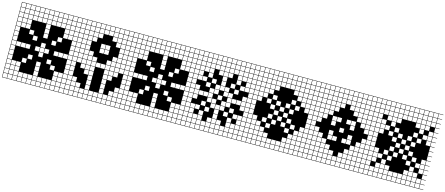

<svg xmlns="http://www.w3.org/2000/svg" viewBox="-59 -1615 5742 2476"><g transform="rotate(15 2812.5 -377.5)"><path d="M0 125V-879.8H812.5V-875H754.8V-817.3H812.5V-812.5H754.8V-754.8H812.5V-750H754.8V-692.3H812.5V-687.5H754.8V-629.8H812.5V-625H754.8V-567.3H812.5V-562.5H754.8V-504.8H812.5V-500H754.8V-442.3H812.5V-437.5H754.8V-379.8H812.5V-375H754.8V-317.3H812.5V-312.5H754.8V-254.8H812.5V-250H754.8V-192.3H812.5V-187.5H754.8V-129.8H812.5V-125H754.8V-67.3H812.5V-62.5H754.8V-4.8H812.5V0H754.8V57.7H812.5V62.5H754.8V120.2H812.5V125ZM692.3 -817.3H750V-875H692.3ZM629.8 -817.3H687.5V-875H629.8ZM567.3 -817.3H625V-875H567.3ZM504.8 -817.3H562.5V-875H504.8ZM442.3 -817.3H500V-875H442.3ZM379.8 -817.3H437.5V-875H379.8ZM317.3 -817.3H375V-875H317.3ZM254.8 -817.3H312.5V-875H254.8ZM192.3 -817.3H250V-875H192.3ZM129.8 -817.3H187.5V-875H129.8ZM67.3 -817.3H125V-875H67.3ZM4.8 -817.3H62.5V-875H4.8ZM317.3 -754.8H375V-812.5H317.3ZM129.8 -754.8H187.5V-812.5H129.8ZM4.8 -754.8H62.5V-812.5H4.8ZM692.3 -754.8H750V-812.5H692.3ZM254.8 -754.8H312.5V-812.5H254.8ZM629.8 -754.8H687.5V-812.5H629.8ZM379.8 -754.8H437.5V-812.5H379.8ZM67.3 -754.8H125V-812.5H67.3ZM442.3 -754.8H500V-812.5H442.3ZM192.3 -754.8H250V-812.5H192.3ZM567.3 -754.8H625V-812.5H567.3ZM504.8 -754.8H562.5V-812.5H504.8ZM4.8 -692.3H62.5V-750H4.8ZM317.3 -692.3H375V-750H317.3ZM692.3 -692.3H750V-750H692.3ZM379.8 -692.3H437.5V-750H379.8ZM254.8 -692.3H312.5V-750H254.8ZM67.3 -692.3H125V-750H67.3ZM442.3 -692.3H500V-750H442.3ZM629.8 -692.3H687.5V-750H629.8ZM567.3 -692.3H625V-750H567.3ZM192.3 -692.3H250V-750H192.3ZM504.8 -692.3H562.5V-750H504.8ZM129.8 -692.3H187.5V-750H129.8ZM4.8 -629.8H62.5V-687.5H4.8ZM129.8 -629.8H187.5V-687.5H129.8ZM629.8 -629.8H687.5V-687.5H629.8ZM67.3 -629.8H125V-687.5H67.3ZM692.3 -629.8H750V-687.5H692.3ZM379.8 -629.8H437.5V-687.5H379.8ZM129.8 -567.3H187.5V-625H129.8ZM629.8 -567.3H687.5V-625H629.8ZM67.3 -567.3H125V-625H67.3ZM692.3 -567.3H750V-625H692.3ZM379.8 -567.3H437.5V-625H379.8ZM4.8 -567.3H62.5V-625H4.8ZM567.3 -504.8H625V-562.5H567.3ZM192.3 -504.8H250V-562.5H192.3ZM379.8 -504.8H437.5V-562.5H379.8ZM4.8 -504.8H62.5V-562.5H4.8ZM504.8 -442.3H562.5V-500H504.8ZM4.8 -442.3H62.5V-500H4.8ZM254.8 -442.3H312.5V-500H254.8ZM4.8 -379.8H62.5V-437.5H4.8ZM379.8 -379.8H437.5V-437.5H379.8ZM250 -375H192.3V-317.3H250ZM379.8 -317.3H437.5V-375H379.8ZM317.3 -317.3H375V-375H317.3ZM692.3 -317.3H750V-375H692.3ZM442.3 -317.3H500V-375H442.3ZM67.3 -317.3H125V-375H67.3ZM629.8 -317.3H687.5V-375H629.8ZM4.8 -317.3H62.5V-375H4.8ZM129.8 -317.3H187.5V-375H129.8ZM567.3 -317.3H625V-375H567.3ZM379.8 -254.8H437.5V-312.5H379.8ZM4.8 -254.8H62.5V-312.5H4.8ZM4.8 -192.3H62.5V-250H4.8ZM254.8 -192.3H312.5V-250H254.8ZM504.8 -192.3H562.5V-250H504.8ZM379.8 -129.8H437.5V-187.5H379.8ZM4.8 -129.8H62.5V-187.5H4.8ZM192.3 -129.8H250V-187.5H192.3ZM567.3 -129.8H625V-187.5H567.3ZM379.8 -67.3H437.5V-125H379.8ZM67.3 -67.3H125V-125H67.3ZM692.3 -67.3H750V-125H692.3ZM4.8 -67.3H62.5V-125H4.8ZM629.8 -67.3H687.5V-125H629.8ZM129.8 -67.3H187.5V-125H129.8ZM379.8 -4.8H437.5V-62.5H379.8ZM67.3 -4.8H125V-62.5H67.3ZM692.3 -4.8H750V-62.5H692.3ZM129.8 -4.8H187.5V-62.5H129.8ZM629.8 -4.8H687.5V-62.5H629.8ZM4.8 -4.8H62.5V-62.5H4.8ZM379.8 57.7H437.5V0H379.8ZM4.8 57.7H62.5V0H4.8ZM629.8 57.7H687.5V0H629.8ZM192.3 57.7H250V0H192.3ZM504.8 57.7H562.5V0H504.8ZM129.8 57.7H187.5V0H129.8ZM254.8 57.7H312.5V0H254.8ZM692.3 57.7H750V0H692.3ZM442.3 57.7H500V0H442.3ZM317.3 57.7H375V0H317.3ZM67.3 57.7H125V0H67.3ZM567.3 57.7H625V0H567.3ZM192.3 120.2H250V62.5H192.3ZM567.3 120.2H625V62.5H567.3ZM629.8 120.2H687.5V62.5H629.8ZM504.8 120.2H562.5V62.5H504.8ZM254.8 120.2H312.5V62.5H254.8ZM129.8 120.2H187.5V62.5H129.8ZM4.8 120.2H62.5V62.5H4.8ZM692.3 120.2H750V62.5H692.3ZM442.3 120.2H500V62.5H442.3ZM317.3 120.2H375V62.5H317.3ZM379.8 120.2H437.5V62.5H379.8ZM67.3 120.2H125V62.5H67.3Z M812.5 125V-879.8H1562.5V-875H1504.8V-817.3H1562.5V-812.5H1504.8V-754.8H1562.5V-750H1504.8V-692.3H1562.5V-687.5H1504.8V-629.8H1562.5V-625H1504.8V-567.3H1562.5V-562.5H1504.8V-504.8H1562.5V-500H1504.8V-442.3H1562.5V-437.5H1504.8V-379.8H1562.5V-375H1504.8V-317.3H1562.5V-312.5H1504.8V-254.8H1562.5V-250H1504.8V-192.3H1562.5V-187.5H1504.8V-129.8H1562.5V-125H1504.8V-67.3H1562.5V-62.5H1504.8V-4.8H1562.5V0H1504.8V57.7H1562.5V62.5H1504.8V120.2H1562.5V125ZM1442.3 -817.3H1500V-875H1442.3ZM1379.8 -817.3H1437.5V-875H1379.8ZM1317.3 -817.3H1375V-875H1317.3ZM1254.8 -817.3H1312.5V-875H1254.8ZM1192.3 -817.3H1250V-875H1192.3ZM1129.8 -817.3H1187.5V-875H1129.8ZM1067.3 -817.3H1125V-875H1067.3ZM1004.8 -817.3H1062.5V-875H1004.8ZM942.3 -817.3H1000V-875H942.3ZM879.8 -817.3H937.5V-875H879.8ZM817.3 -817.3H875V-875H817.3ZM1067.3 -754.8H1125V-812.5H1067.3ZM1129.8 -754.8H1187.5V-812.5H1129.8ZM817.3 -754.8H875V-812.5H817.3ZM1442.3 -754.8H1500V-812.5H1442.3ZM1379.8 -754.8H1437.5V-812.5H1379.8ZM1317.3 -754.8H1375V-812.5H1317.3ZM1254.8 -754.8H1312.5V-812.5H1254.8ZM879.8 -754.8H937.5V-812.5H879.8ZM1192.3 -754.8H1250V-812.5H1192.3ZM1004.8 -754.8H1062.5V-812.5H1004.8ZM942.3 -754.8H1000V-812.5H942.3ZM817.3 -692.3H875V-750H817.3ZM1442.3 -692.3H1500V-750H1442.3ZM1379.8 -692.3H1437.5V-750H1379.8ZM1317.3 -692.3H1375V-750H1317.3ZM879.8 -692.3H937.5V-750H879.8ZM1254.8 -692.3H1312.5V-750H1254.8ZM1067.3 -692.3H1125V-750H1067.3ZM1004.8 -692.3H1062.5V-750H1004.8ZM942.3 -692.3H1000V-750H942.3ZM817.3 -629.8H875V-687.5H817.3ZM1442.3 -629.8H1500V-687.5H1442.3ZM1379.8 -629.8H1437.5V-687.5H1379.8ZM1317.3 -629.8H1375V-687.5H1317.3ZM879.8 -629.8H937.5V-687.5H879.8ZM1004.8 -629.8H1062.5V-687.5H1004.8ZM942.3 -629.8H1000V-687.5H942.3ZM942.3 -567.3H1000V-625H942.3ZM879.8 -567.3H937.5V-625H879.8ZM1192.3 -567.3H1250V-625H1192.3ZM817.3 -567.3H875V-625H817.3ZM1129.8 -567.3H1187.5V-625H1129.8ZM1379.8 -567.3H1437.5V-625H1379.8ZM1442.3 -567.3H1500V-625H1442.3ZM1379.8 -504.8H1437.5V-562.5H1379.8ZM1129.8 -504.8H1187.5V-562.5H1129.8ZM1192.3 -504.8H1250V-562.5H1192.3ZM879.8 -504.8H937.5V-562.5H879.8ZM817.3 -504.8H875V-562.5H817.3ZM1442.3 -504.8H1500V-562.5H1442.3ZM942.3 -504.8H1000V-562.5H942.3ZM817.3 -442.3H875V-500H817.3ZM1442.3 -442.3H1500V-500H1442.3ZM1004.8 -442.3H1062.5V-500H1004.8ZM1379.8 -442.3H1437.5V-500H1379.8ZM1317.3 -442.3H1375V-500H1317.3ZM942.3 -442.3H1000V-500H942.3ZM879.8 -442.3H937.5V-500H879.8ZM817.3 -379.8H875V-437.5H817.3ZM1442.3 -379.8H1500V-437.5H1442.3ZM1254.8 -379.8H1312.5V-437.5H1254.8ZM1067.3 -379.8H1125V-437.5H1067.3ZM1317.3 -379.8H1375V-437.5H1317.3ZM942.3 -379.8H1000V-437.5H942.3ZM1379.8 -379.8H1437.5V-437.5H1379.8ZM1004.8 -379.8H1062.5V-437.5H1004.8ZM879.8 -379.8H937.5V-437.5H879.8ZM1442.3 -317.3H1500V-375H1442.3ZM879.8 -317.3H937.5V-375H879.8ZM1254.8 -317.3H1312.5V-375H1254.8ZM1067.3 -317.3H1125V-375H1067.3ZM942.3 -317.3H1000V-375H942.3ZM1317.3 -317.3H1375V-375H1317.3ZM1129.8 -317.3H1187.5V-375H1129.8ZM817.3 -317.3H875V-375H817.3ZM1379.8 -317.3H1437.5V-375H1379.8ZM1192.3 -317.3H1250V-375H1192.3ZM1004.8 -317.3H1062.5V-375H1004.8ZM1379.8 -254.8H1437.5V-312.5H1379.8ZM1004.8 -254.8H1062.5V-312.5H1004.8ZM1317.3 -254.8H1375V-312.5H1317.3ZM1254.8 -254.8H1312.5V-312.5H1254.8ZM1067.3 -254.8H1125V-312.5H1067.3ZM817.3 -254.8H875V-312.5H817.3ZM942.3 -254.8H1000V-312.5H942.3ZM1004.8 -192.3H1062.5V-250H1004.8ZM817.3 -192.3H875V-250H817.3ZM1254.8 -192.3H1312.5V-250H1254.8ZM1067.3 -192.3H1125V-250H1067.3ZM1317.3 -192.3H1375V-250H1317.3ZM1254.8 -129.8H1312.5V-187.5H1254.8ZM1067.3 -129.8H1125V-187.5H1067.3ZM817.3 -129.8H875V-187.5H817.3ZM1254.8 -67.3H1312.5V-125H1254.8ZM1067.3 -67.3H1125V-125H1067.3ZM1442.3 -67.3H1500V-125H1442.3ZM817.3 -67.3H875V-125H817.3ZM879.8 -67.3H937.5V-125H879.8ZM1125 -62.5H1067.3V-4.8H1125ZM817.3 -4.8H875V-62.5H817.3ZM942.3 -4.8H1000V-62.5H942.3ZM1254.8 -4.8H1312.5V-62.5H1254.8ZM1442.3 -4.8H1500V-62.5H1442.3ZM879.8 -4.8H937.5V-62.5H879.8ZM1379.8 -4.8H1437.5V-62.5H1379.8ZM1317.3 57.7H1375V0H1317.3ZM1192.3 57.7H1250V0H1192.3ZM1129.8 57.7H1187.5V0H1129.8ZM1379.8 57.7H1437.5V0H1379.8ZM817.3 57.7H875V0H817.3ZM1442.3 57.7H1500V0H1442.3ZM1254.8 57.7H1312.5V0H1254.8ZM1067.3 57.7H1125V0H1067.3ZM1004.8 57.7H1062.5V0H1004.8ZM879.8 57.7H937.5V0H879.8ZM942.3 57.7H1000V0H942.3ZM1129.8 120.2H1187.5V62.5H1129.8ZM1192.3 120.2H1250V62.5H1192.3ZM1379.8 120.2H1437.5V62.5H1379.8ZM817.3 120.2H875V62.5H817.3ZM1442.3 120.2H1500V62.5H1442.3ZM942.3 120.2H1000V62.5H942.3ZM1254.8 120.2H1312.5V62.5H1254.8ZM1067.3 120.2H1125V62.5H1067.3ZM1317.3 120.2H1375V62.5H1317.3ZM879.8 120.2H937.5V62.5H879.8ZM1004.8 120.2H1062.5V62.5H1004.8Z M1562.5 125V-879.8H2375V-875H2317.3V-817.3H2375V-812.5H2317.3V-754.8H2375V-750H2317.3V-692.3H2375V-687.5H2317.3V-629.8H2375V-625H2317.3V-567.3H2375V-562.5H2317.3V-504.8H2375V-500H2317.3V-442.3H2375V-437.5H2317.3V-379.8H2375V-375H2317.3V-317.3H2375V-312.5H2317.3V-254.8H2375V-250H2317.3V-192.3H2375V-187.5H2317.3V-129.8H2375V-125H2317.3V-67.3H2375V-62.5H2317.3V-4.8H2375V0H2317.3V57.7H2375V62.5H2317.3V120.2H2375V125ZM2254.8 -817.3H2312.5V-875H2254.8ZM2192.3 -817.3H2250V-875H2192.3ZM2129.8 -817.3H2187.5V-875H2129.8ZM2067.3 -817.3H2125V-875H2067.3ZM2004.8 -817.3H2062.5V-875H2004.8ZM1942.3 -817.3H2000V-875H1942.3ZM1879.8 -817.3H1937.5V-875H1879.8ZM1817.3 -817.3H1875V-875H1817.3ZM1754.8 -817.3H1812.5V-875H1754.8ZM1692.3 -817.3H1750V-875H1692.3ZM1629.8 -817.3H1687.5V-875H1629.8ZM1567.3 -817.3H1625V-875H1567.3ZM1879.8 -754.8H1937.5V-812.5H1879.8ZM1692.3 -754.8H1750V-812.5H1692.3ZM1567.3 -754.8H1625V-812.5H1567.3ZM2254.8 -754.8H2312.5V-812.5H2254.8ZM1817.3 -754.8H1875V-812.5H1817.3ZM2192.3 -754.8H2250V-812.5H2192.3ZM1942.3 -754.8H2000V-812.5H1942.3ZM1629.8 -754.8H1687.5V-812.5H1629.8ZM2004.8 -754.8H2062.5V-812.5H2004.8ZM1754.8 -754.8H1812.5V-812.5H1754.8ZM2129.8 -754.8H2187.5V-812.5H2129.8ZM2067.3 -754.8H2125V-812.5H2067.3ZM1567.3 -692.3H1625V-750H1567.3ZM1879.8 -692.3H1937.5V-750H1879.8ZM2254.8 -692.3H2312.5V-750H2254.8ZM1942.3 -692.3H2000V-750H1942.3ZM1817.3 -692.3H1875V-750H1817.3ZM1629.8 -692.3H1687.5V-750H1629.8ZM2004.8 -692.3H2062.5V-750H2004.8ZM2192.3 -692.3H2250V-750H2192.3ZM2129.8 -692.3H2187.5V-750H2129.8ZM1754.8 -692.3H1812.5V-750H1754.8ZM2067.3 -692.3H2125V-750H2067.3ZM1692.3 -692.3H1750V-750H1692.3ZM1567.3 -629.8H1625V-687.5H1567.3ZM1692.3 -629.8H1750V-687.5H1692.3ZM2192.3 -629.8H2250V-687.5H2192.3ZM1629.8 -629.8H1687.5V-687.5H1629.8ZM2254.8 -629.8H2312.5V-687.5H2254.8ZM1942.3 -629.8H2000V-687.5H1942.3ZM1692.3 -567.3H1750V-625H1692.3ZM2192.3 -567.3H2250V-625H2192.3ZM1629.8 -567.3H1687.5V-625H1629.8ZM2254.8 -567.3H2312.5V-625H2254.8ZM1942.3 -567.3H2000V-625H1942.3ZM1567.3 -567.3H1625V-625H1567.3ZM2129.8 -504.8H2187.5V-562.5H2129.8ZM1754.8 -504.8H1812.5V-562.5H1754.8ZM1942.3 -504.8H2000V-562.5H1942.3ZM1567.3 -504.8H1625V-562.5H1567.3ZM2067.3 -442.3H2125V-500H2067.3ZM1567.3 -442.3H1625V-500H1567.3ZM1817.3 -442.3H1875V-500H1817.3ZM1567.3 -379.8H1625V-437.5H1567.3ZM1942.3 -379.8H2000V-437.5H1942.3ZM1812.5 -375H1754.8V-317.3H1812.5ZM1942.3 -317.3H2000V-375H1942.3ZM1879.8 -317.3H1937.5V-375H1879.8ZM2254.8 -317.3H2312.5V-375H2254.8ZM2004.8 -317.3H2062.5V-375H2004.8ZM1629.8 -317.3H1687.5V-375H1629.8ZM2192.3 -317.3H2250V-375H2192.3ZM1567.3 -317.3H1625V-375H1567.3ZM1692.3 -317.3H1750V-375H1692.3ZM2129.8 -317.3H2187.5V-375H2129.8ZM1942.3 -254.8H2000V-312.5H1942.3ZM1567.3 -254.8H1625V-312.5H1567.3ZM1567.3 -192.3H1625V-250H1567.3ZM1817.3 -192.3H1875V-250H1817.3ZM2067.3 -192.3H2125V-250H2067.3ZM1942.3 -129.8H2000V-187.5H1942.3ZM1567.3 -129.8H1625V-187.5H1567.3ZM1754.8 -129.8H1812.5V-187.5H1754.8ZM2129.8 -129.8H2187.5V-187.5H2129.8ZM1942.3 -67.3H2000V-125H1942.3ZM1629.8 -67.3H1687.5V-125H1629.8ZM2254.8 -67.3H2312.5V-125H2254.8ZM1567.3 -67.3H1625V-125H1567.3ZM2192.3 -67.3H2250V-125H2192.3ZM1692.3 -67.3H1750V-125H1692.3ZM1942.3 -4.8H2000V-62.5H1942.3ZM1629.8 -4.8H1687.5V-62.5H1629.8ZM2254.8 -4.8H2312.5V-62.5H2254.8ZM1692.3 -4.8H1750V-62.5H1692.3ZM2192.3 -4.8H2250V-62.5H2192.3ZM1567.3 -4.8H1625V-62.5H1567.3ZM1942.3 57.7H2000V0H1942.3ZM1567.3 57.7H1625V0H1567.3ZM2192.3 57.7H2250V0H2192.3ZM1754.8 57.7H1812.5V0H1754.8ZM2067.3 57.7H2125V0H2067.3ZM1692.3 57.7H1750V0H1692.3ZM1817.3 57.7H1875V0H1817.3ZM2254.8 57.7H2312.5V0H2254.8ZM2004.8 57.7H2062.5V0H2004.8ZM1879.8 57.7H1937.5V0H1879.8ZM1629.8 57.7H1687.5V0H1629.8ZM2129.8 57.7H2187.5V0H2129.8ZM1754.8 120.2H1812.5V62.5H1754.8ZM2129.8 120.2H2187.5V62.5H2129.8ZM2192.3 120.2H2250V62.5H2192.3ZM2067.3 120.2H2125V62.5H2067.3ZM1817.3 120.2H1875V62.5H1817.3ZM1692.3 120.2H1750V62.5H1692.3ZM1567.3 120.2H1625V62.5H1567.3ZM2254.8 120.2H2312.5V62.5H2254.8ZM2004.8 120.2H2062.5V62.5H2004.8ZM1879.8 120.2H1937.5V62.5H1879.8ZM1942.3 120.2H2000V62.5H1942.3ZM1629.8 120.2H1687.5V62.5H1629.8Z M2375 125V-879.8H3187.5V-875H3129.8V-817.3H3187.5V-812.5H3129.8V-754.8H3187.5V-750H3129.8V-692.3H3187.5V-687.5H3129.8V-629.8H3187.5V-625H3129.8V-567.3H3187.5V-562.5H3129.8V-504.8H3187.5V-500H3129.8V-442.3H3187.5V-437.5H3129.8V-379.8H3187.5V-375H3129.8V-317.3H3187.5V-312.5H3129.8V-254.8H3187.5V-250H3129.8V-192.3H3187.5V-187.5H3129.8V-129.8H3187.5V-125H3129.8V-67.3H3187.5V-62.5H3129.8V-4.8H3187.5V0H3129.8V57.7H3187.5V62.5H3129.8V120.2H3187.5V125ZM3067.3 -817.3H3125V-875H3067.3ZM3004.8 -817.3H3062.5V-875H3004.8ZM2942.3 -817.3H3000V-875H2942.3ZM2879.8 -817.3H2937.5V-875H2879.8ZM2817.3 -817.3H2875V-875H2817.3ZM2754.8 -817.3H2812.5V-875H2754.8ZM2692.3 -817.3H2750V-875H2692.3ZM2629.8 -817.3H2687.5V-875H2629.8ZM2567.3 -817.3H2625V-875H2567.3ZM2504.8 -817.3H2562.5V-875H2504.8ZM2442.3 -817.3H2500V-875H2442.3ZM2379.8 -817.3H2437.5V-875H2379.8ZM2692.3 -754.8H2750V-812.5H2692.3ZM2567.3 -754.8H2625V-812.5H2567.3ZM2379.8 -754.8H2437.5V-812.5H2379.8ZM2754.8 -754.8H2812.5V-812.5H2754.8ZM3067.3 -754.8H3125V-812.5H3067.3ZM2817.3 -754.8H2875V-812.5H2817.3ZM2879.8 -754.8H2937.5V-812.5H2879.8ZM2629.8 -754.8H2687.5V-812.5H2629.8ZM2442.3 -754.8H2500V-812.5H2442.3ZM2942.3 -754.8H3000V-812.5H2942.3ZM2504.8 -754.8H2562.5V-812.5H2504.8ZM3004.8 -754.8H3062.5V-812.5H3004.8ZM2379.8 -692.3H2437.5V-750H2379.8ZM3067.3 -692.3H3125V-750H3067.3ZM2754.8 -692.3H2812.5V-750H2754.8ZM2817.3 -692.3H2875V-750H2817.3ZM2879.8 -692.3H2937.5V-750H2879.8ZM2692.3 -692.3H2750V-750H2692.3ZM2629.8 -692.3H2687.5V-750H2629.8ZM2942.3 -692.3H3000V-750H2942.3ZM2442.3 -692.3H2500V-750H2442.3ZM2567.3 -692.3H2625V-750H2567.3ZM3004.8 -692.3H3062.5V-750H3004.8ZM2504.8 -692.3H2562.5V-750H2504.8ZM2379.8 -629.8H2437.5V-687.5H2379.8ZM2504.8 -629.8H2562.5V-687.5H2504.8ZM2817.3 -629.8H2875V-687.5H2817.3ZM3067.3 -629.8H3125V-687.5H3067.3ZM2754.8 -629.8H2812.5V-687.5H2754.8ZM3004.8 -629.8H3062.5V-687.5H3004.8ZM2567.3 -629.8H2625V-687.5H2567.3ZM2442.3 -629.8H2500V-687.5H2442.3ZM2942.3 -629.8H3000V-687.5H2942.3ZM2692.3 -629.8H2750V-687.5H2692.3ZM2754.8 -567.3H2812.5V-625H2754.8ZM3067.3 -567.3H3125V-625H3067.3ZM2567.3 -567.3H2625V-625H2567.3ZM2379.8 -567.3H2437.5V-625H2379.8ZM2942.3 -567.3H3000V-625H2942.3ZM2442.3 -567.3H2500V-625H2442.3ZM2379.8 -504.8H2437.5V-562.5H2379.8ZM3004.8 -504.8H3062.5V-562.5H3004.8ZM2754.8 -504.8H2812.5V-562.5H2754.8ZM3067.3 -504.8H3125V-562.5H3067.3ZM2879.8 -504.8H2937.5V-562.5H2879.8ZM2504.8 -504.8H2562.5V-562.5H2504.8ZM2442.3 -504.8H2500V-562.5H2442.3ZM2629.8 -504.8H2687.5V-562.5H2629.8ZM2942.3 -442.3H3000V-500H2942.3ZM2692.3 -442.3H2750V-500H2692.3ZM2379.8 -442.3H2437.5V-500H2379.8ZM2567.3 -442.3H2625V-500H2567.3ZM2754.8 -442.3H2812.5V-500H2754.8ZM2817.3 -442.3H2875V-500H2817.3ZM2629.8 -379.8H2687.5V-437.5H2629.8ZM2442.3 -379.8H2500V-437.5H2442.3ZM2692.3 -379.8H2750V-437.5H2692.3ZM2879.8 -379.8H2937.5V-437.5H2879.8ZM3067.3 -379.8H3125V-437.5H3067.3ZM2379.8 -379.8H2437.5V-437.5H2379.8ZM2817.3 -379.8H2875V-437.5H2817.3ZM2629.8 -317.3H2687.5V-375H2629.8ZM2942.3 -317.3H3000V-375H2942.3ZM2442.3 -317.3H2500V-375H2442.3ZM2379.8 -317.3H2437.5V-375H2379.8ZM2879.8 -317.3H2937.5V-375H2879.8ZM2567.3 -317.3H2625V-375H2567.3ZM2754.8 -317.3H2812.5V-375H2754.8ZM3004.8 -317.3H3062.5V-375H3004.8ZM3067.3 -317.3H3125V-375H3067.3ZM2504.8 -317.3H2562.5V-375H2504.8ZM2379.8 -254.8H2437.5V-312.5H2379.8ZM2692.3 -254.8H2750V-312.5H2692.3ZM2629.8 -254.8H2687.5V-312.5H2629.8ZM2442.3 -254.8H2500V-312.5H2442.3ZM2879.8 -254.8H2937.5V-312.5H2879.8ZM3067.3 -254.8H3125V-312.5H3067.3ZM2817.3 -254.8H2875V-312.5H2817.3ZM2817.3 -192.3H2875V-250H2817.3ZM2754.8 -192.3H2812.5V-250H2754.8ZM2379.8 -192.3H2437.5V-250H2379.8ZM2692.3 -192.3H2750V-250H2692.3ZM2567.3 -192.3H2625V-250H2567.3ZM2942.3 -192.3H3000V-250H2942.3ZM2687.5 -187.5H2629.8V-129.8H2687.5ZM2442.3 -129.8H2500V-187.5H2442.3ZM2379.8 -129.8H2437.5V-187.5H2379.8ZM2754.8 -129.8H2812.5V-187.5H2754.8ZM3067.3 -129.8H3125V-187.5H3067.3ZM2879.8 -129.8H2937.5V-187.5H2879.8ZM2504.8 -129.8H2562.5V-187.5H2504.8ZM3004.8 -129.8H3062.5V-187.5H3004.8ZM2442.3 -67.3H2500V-125H2442.3ZM2379.8 -67.3H2437.5V-125H2379.8ZM3067.3 -67.3H3125V-125H3067.3ZM2754.8 -67.3H2812.5V-125H2754.8ZM2567.3 -67.3H2625V-125H2567.3ZM2942.3 -67.3H3000V-125H2942.3ZM2942.3 -4.8H3000V-62.5H2942.3ZM2692.3 -4.8H2750V-62.5H2692.3ZM2442.3 -4.8H2500V-62.5H2442.3ZM2817.3 -4.8H2875V-62.5H2817.3ZM2379.8 -4.8H2437.5V-62.5H2379.8ZM3004.8 -4.8H3062.5V-62.5H3004.8ZM2567.3 -4.8H2625V-62.5H2567.3ZM2504.8 -4.8H2562.5V-62.5H2504.8ZM2754.8 -4.8H2812.5V-62.5H2754.8ZM3067.3 -4.8H3125V-62.5H3067.3ZM2942.3 57.7H3000V0H2942.3ZM2442.3 57.7H2500V0H2442.3ZM2692.3 57.7H2750V0H2692.3ZM2629.8 57.7H2687.5V0H2629.8ZM2379.8 57.7H2437.5V0H2379.8ZM2817.3 57.7H2875V0H2817.3ZM3004.8 57.7H3062.5V0H3004.8ZM2504.8 57.7H2562.5V0H2504.8ZM2754.8 57.7H2812.5V0H2754.8ZM2567.3 57.7H2625V0H2567.3ZM2879.8 57.7H2937.5V0H2879.8ZM3067.3 57.7H3125V0H3067.3ZM3067.3 120.2H3125V62.5H3067.3ZM2379.8 120.2H2437.5V62.5H2379.8ZM2879.8 120.2H2937.5V62.5H2879.8ZM2567.3 120.2H2625V62.5H2567.3ZM2754.8 120.2H2812.5V62.5H2754.8ZM2504.8 120.2H2562.5V62.5H2504.8ZM2817.3 120.2H2875V62.5H2817.3ZM3004.8 120.2H3062.5V62.5H3004.8ZM2692.3 120.2H2750V62.5H2692.3ZM2942.3 120.2H3000V62.5H2942.3ZM2442.3 120.2H2500V62.5H2442.3ZM2629.8 120.2H2687.5V62.5H2629.8Z M3187.5 125V-879.8H4000V-875H3942.3V-817.3H4000V-812.5H3942.3V-754.8H4000V-750H3942.3V-692.3H4000V-687.5H3942.3V-629.8H4000V-625H3942.3V-567.3H4000V-562.5H3942.3V-504.8H4000V-500H3942.3V-442.3H4000V-437.5H3942.3V-379.8H4000V-375H3942.3V-317.3H4000V-312.5H3942.3V-254.8H4000V-250H3942.3V-192.3H4000V-187.5H3942.3V-129.8H4000V-125H3942.3V-67.3H4000V-62.5H3942.3V-4.8H4000V0H3942.3V57.7H4000V62.5H3942.3V120.2H4000V125ZM3879.8 -817.3H3937.5V-875H3879.8ZM3692.3 -817.3H3750V-875H3692.3ZM3317.3 -817.3H3375V-875H3317.3ZM3817.3 -817.3H3875V-875H3817.3ZM3567.3 -817.3H3625V-875H3567.3ZM3442.3 -817.3H3500V-875H3442.3ZM3504.8 -817.3H3562.5V-875H3504.8ZM3192.3 -817.3H3250V-875H3192.3ZM3379.8 -817.3H3437.5V-875H3379.8ZM3254.8 -817.3H3312.5V-875H3254.8ZM3629.8 -817.3H3687.5V-875H3629.8ZM3754.8 -817.3H3812.5V-875H3754.8ZM3879.8 -754.8H3937.5V-812.5H3879.8ZM3692.3 -754.8H3750V-812.5H3692.3ZM3504.8 -754.8H3562.5V-812.5H3504.8ZM3317.3 -754.8H3375V-812.5H3317.3ZM3817.3 -754.8H3875V-812.5H3817.3ZM3567.3 -754.8H3625V-812.5H3567.3ZM3442.3 -754.8H3500V-812.5H3442.3ZM3379.8 -754.8H3437.5V-812.5H3379.8ZM3192.3 -754.8H3250V-812.5H3192.3ZM3254.8 -754.8H3312.5V-812.5H3254.8ZM3754.8 -754.8H3812.5V-812.5H3754.8ZM3629.8 -754.8H3687.5V-812.5H3629.8ZM3629.8 -692.3H3687.5V-750H3629.8ZM3254.8 -692.3H3312.5V-750H3254.8ZM3442.3 -692.3H3500V-750H3442.3ZM3754.8 -692.3H3812.5V-750H3754.8ZM3817.3 -692.3H3875V-750H3817.3ZM3192.3 -692.3H3250V-750H3192.3ZM3379.8 -692.3H3437.5V-750H3379.8ZM3317.3 -692.3H3375V-750H3317.3ZM3567.3 -692.3H3625V-750H3567.3ZM3504.8 -692.3H3562.5V-750H3504.8ZM3879.8 -692.3H3937.5V-750H3879.8ZM3692.3 -692.3H3750V-750H3692.3ZM3442.3 -629.8H3500V-687.5H3442.3ZM3254.8 -629.8H3312.5V-687.5H3254.8ZM3817.3 -629.8H3875V-687.5H3817.3ZM3754.8 -629.8H3812.5V-687.5H3754.8ZM3192.3 -629.8H3250V-687.5H3192.3ZM3317.3 -629.8H3375V-687.5H3317.3ZM3879.8 -629.8H3937.5V-687.5H3879.8ZM3692.3 -629.8H3750V-687.5H3692.3ZM3379.8 -629.8H3437.5V-687.5H3379.8ZM3317.3 -567.3H3375V-625H3317.3ZM3379.8 -567.3H3437.5V-625H3379.8ZM3754.8 -567.3H3812.5V-625H3754.8ZM3254.8 -567.3H3312.5V-625H3254.8ZM3817.3 -567.3H3875V-625H3817.3ZM3192.3 -567.3H3250V-625H3192.3ZM3879.8 -567.3H3937.5V-625H3879.8ZM3692.3 -504.8H3750V-562.5H3692.3ZM3254.8 -504.8H3312.5V-562.5H3254.8ZM3442.3 -504.8H3500V-562.5H3442.3ZM3817.3 -504.8H3875V-562.5H3817.3ZM3192.3 -504.8H3250V-562.5H3192.3ZM3879.8 -504.8H3937.5V-562.5H3879.8ZM3317.3 -504.8H3375V-562.5H3317.3ZM3379.8 -442.3H3437.5V-500H3379.8ZM3754.8 -442.3H3812.5V-500H3754.8ZM3254.8 -442.3H3312.5V-500H3254.8ZM3629.8 -442.3H3687.5V-500H3629.8ZM3192.3 -442.3H3250V-500H3192.3ZM3879.8 -442.3H3937.5V-500H3879.8ZM3504.8 -442.3H3562.5V-500H3504.8ZM3692.3 -379.8H3750V-437.5H3692.3ZM3442.3 -379.8H3500V-437.5H3442.3ZM3192.3 -379.8H3250V-437.5H3192.3ZM3567.3 -379.8H3625V-437.5H3567.3ZM3504.8 -317.3H3562.5V-375H3504.8ZM3629.8 -317.3H3687.5V-375H3629.8ZM3192.3 -317.3H3250V-375H3192.3ZM3567.3 -254.8H3625V-312.5H3567.3ZM3192.3 -254.8H3250V-312.5H3192.3ZM3442.3 -254.8H3500V-312.5H3442.3ZM3692.3 -254.8H3750V-312.5H3692.3ZM3504.8 -192.3H3562.5V-250H3504.8ZM3192.3 -192.3H3250V-250H3192.3ZM3879.8 -192.3H3937.5V-250H3879.8ZM3629.8 -192.3H3687.5V-250H3629.8ZM3254.8 -192.3H3312.5V-250H3254.8ZM3754.8 -192.3H3812.5V-250H3754.8ZM3379.8 -192.3H3437.5V-250H3379.8ZM3375 -187.5H3317.3V-129.8H3375ZM3192.3 -129.8H3250V-187.5H3192.3ZM3879.8 -129.8H3937.5V-187.5H3879.8ZM3442.3 -129.8H3500V-187.5H3442.3ZM3817.3 -129.8H3875V-187.5H3817.3ZM3254.8 -129.8H3312.5V-187.5H3254.8ZM3692.3 -129.8H3750V-187.5H3692.3ZM3317.3 -67.3H3375V-125H3317.3ZM3379.8 -67.3H3437.5V-125H3379.8ZM3192.3 -67.3H3250V-125H3192.3ZM3879.8 -67.3H3937.5V-125H3879.8ZM3754.8 -67.3H3812.5V-125H3754.8ZM3254.8 -67.3H3312.5V-125H3254.8ZM3817.3 -67.3H3875V-125H3817.3ZM3379.8 -4.8H3437.5V-62.5H3379.8ZM3192.3 -4.8H3250V-62.5H3192.3ZM3879.8 -4.8H3937.5V-62.5H3879.8ZM3754.8 -4.8H3812.5V-62.5H3754.8ZM3692.3 -4.8H3750V-62.5H3692.3ZM3442.3 -4.8H3500V-62.5H3442.3ZM3317.3 -4.8H3375V-62.5H3317.3ZM3254.8 -4.8H3312.5V-62.5H3254.8ZM3817.3 -4.8H3875V-62.5H3817.3ZM3442.3 57.7H3500V0H3442.3ZM3817.3 57.7H3875V0H3817.3ZM3692.3 57.7H3750V0H3692.3ZM3317.3 57.7H3375V0H3317.3ZM3254.8 57.7H3312.5V0H3254.8ZM3629.8 57.7H3687.5V0H3629.8ZM3879.8 57.7H3937.5V0H3879.8ZM3754.8 57.7H3812.5V0H3754.8ZM3504.8 57.7H3562.5V0H3504.8ZM3379.8 57.7H3437.5V0H3379.8ZM3192.3 57.7H3250V0H3192.3ZM3567.3 57.7H3625V0H3567.3ZM3692.3 120.2H3750V62.5H3692.3ZM3817.3 120.2H3875V62.5H3817.3ZM3317.3 120.2H3375V62.5H3317.3ZM3254.8 120.2H3312.5V62.5H3254.8ZM3442.3 120.2H3500V62.5H3442.3ZM3879.8 120.2H3937.5V62.5H3879.8ZM3754.8 120.2H3812.5V62.5H3754.8ZM3629.8 120.2H3687.5V62.5H3629.8ZM3504.8 120.2H3562.5V62.5H3504.8ZM3567.3 120.2H3625V62.5H3567.3ZM3379.8 120.2H3437.5V62.5H3379.8ZM3192.3 120.2H3250V62.5H3192.3Z M4000 125V-879.8H4812.5V-875H4754.8V-817.3H4812.5V-812.5H4754.8V-754.8H4812.5V-750H4754.8V-692.3H4812.5V-687.5H4754.8V-629.8H4812.5V-625H4754.8V-567.3H4812.5V-562.5H4754.8V-504.8H4812.5V-500H4754.8V-442.3H4812.5V-437.5H4754.8V-379.8H4812.5V-375H4754.8V-317.3H4812.5V-312.5H4754.8V-254.8H4812.5V-250H4754.8V-192.3H4812.5V-187.5H4754.8V-129.8H4812.5V-125H4754.8V-67.3H4812.5V-62.5H4754.8V-4.8H4812.5V0H4754.8V57.7H4812.5V62.5H4754.8V120.2H4812.5V125ZM4692.3 -817.3H4750V-875H4692.3ZM4504.8 -817.3H4562.5V-875H4504.8ZM4129.8 -817.3H4187.5V-875H4129.8ZM4317.3 -817.3H4375V-875H4317.3ZM4567.3 -817.3H4625V-875H4567.3ZM4067.3 -817.3H4125V-875H4067.3ZM4192.3 -817.3H4250V-875H4192.3ZM4442.3 -817.3H4500V-875H4442.3ZM4629.8 -817.3H4687.5V-875H4629.8ZM4379.8 -817.3H4437.5V-875H4379.8ZM4254.8 -817.3H4312.5V-875H4254.8ZM4004.8 -817.3H4062.5V-875H4004.8ZM4442.3 -754.8H4500V-812.5H4442.3ZM4504.8 -754.8H4562.5V-812.5H4504.8ZM4004.8 -754.8H4062.5V-812.5H4004.8ZM4254.8 -754.8H4312.5V-812.5H4254.8ZM4379.8 -754.8H4437.5V-812.5H4379.8ZM4629.8 -754.8H4687.5V-812.5H4629.8ZM4692.3 -754.8H4750V-812.5H4692.3ZM4129.8 -754.8H4187.5V-812.5H4129.8ZM4192.3 -754.8H4250V-812.5H4192.3ZM4567.3 -754.8H4625V-812.5H4567.3ZM4317.3 -754.8H4375V-812.5H4317.3ZM4067.3 -754.8H4125V-812.5H4067.3ZM4317.3 -692.3H4375V-750H4317.3ZM4379.8 -692.3H4437.5V-750H4379.8ZM4067.3 -692.3H4125V-750H4067.3ZM4442.3 -692.3H4500V-750H4442.3ZM4567.3 -692.3H4625V-750H4567.3ZM4254.8 -692.3H4312.5V-750H4254.8ZM4192.3 -692.3H4250V-750H4192.3ZM4129.8 -692.3H4187.5V-750H4129.8ZM4692.3 -692.3H4750V-750H4692.3ZM4629.8 -692.3H4687.5V-750H4629.8ZM4004.8 -692.3H4062.5V-750H4004.8ZM4504.8 -692.3H4562.5V-750H4504.8ZM4317.3 -629.8H4375V-687.5H4317.3ZM4067.3 -629.8H4125V-687.5H4067.3ZM4004.8 -629.8H4062.5V-687.5H4004.8ZM4442.3 -629.8H4500V-687.5H4442.3ZM4254.8 -629.8H4312.5V-687.5H4254.8ZM4567.3 -629.8H4625V-687.5H4567.3ZM4192.3 -629.8H4250V-687.5H4192.3ZM4692.3 -629.8H4750V-687.5H4692.3ZM4504.8 -629.8H4562.5V-687.5H4504.8ZM4129.8 -629.8H4187.5V-687.5H4129.8ZM4629.8 -629.8H4687.5V-687.5H4629.8ZM4129.8 -567.3H4187.5V-625H4129.8ZM4504.8 -567.3H4562.5V-625H4504.8ZM4192.3 -567.3H4250V-625H4192.3ZM4567.3 -567.3H4625V-625H4567.3ZM4067.3 -567.3H4125V-625H4067.3ZM4254.8 -567.3H4312.5V-625H4254.8ZM4629.8 -567.3H4687.5V-625H4629.8ZM4004.8 -567.3H4062.5V-625H4004.8ZM4692.3 -567.3H4750V-625H4692.3ZM4192.3 -504.8H4250V-562.5H4192.3ZM4567.3 -504.8H4625V-562.5H4567.3ZM4067.3 -504.8H4125V-562.5H4067.3ZM4629.8 -504.8H4687.5V-562.5H4629.8ZM4004.8 -504.8H4062.5V-562.5H4004.8ZM4692.3 -504.8H4750V-562.5H4692.3ZM4129.8 -504.8H4187.5V-562.5H4129.8ZM4129.8 -442.3H4187.5V-500H4129.8ZM4504.8 -442.3H4562.5V-500H4504.8ZM4067.3 -442.3H4125V-500H4067.3ZM4629.8 -442.3H4687.5V-500H4629.8ZM4254.8 -442.3H4312.5V-500H4254.8ZM4442.3 -442.3H4500V-500H4442.3ZM4004.8 -442.3H4062.5V-500H4004.8ZM4317.3 -442.3H4375V-500H4317.3ZM4692.3 -442.3H4750V-500H4692.3ZM4504.8 -379.8H4562.5V-437.5H4504.8ZM4067.3 -379.8H4125V-437.5H4067.3ZM4254.8 -379.8H4312.5V-437.5H4254.8ZM4004.8 -379.8H4062.5V-437.5H4004.8ZM4692.3 -379.8H4750V-437.5H4692.3ZM4062.5 -375H4004.8V-317.3H4062.5ZM4379.8 -317.3H4437.5V-375H4379.8ZM4004.8 -254.8H4062.5V-312.5H4004.8ZM4692.3 -254.8H4750V-312.5H4692.3ZM4067.3 -254.8H4125V-312.5H4067.3ZM4254.8 -254.8H4312.5V-312.5H4254.8ZM4504.8 -254.8H4562.5V-312.5H4504.8ZM4317.3 -192.3H4375V-250H4317.3ZM4004.8 -192.3H4062.5V-250H4004.8ZM4692.3 -192.3H4750V-250H4692.3ZM4067.3 -192.3H4125V-250H4067.3ZM4442.3 -192.3H4500V-250H4442.3ZM4629.8 -192.3H4687.5V-250H4629.8ZM4254.8 -192.3H4312.5V-250H4254.8ZM4129.8 -192.3H4187.5V-250H4129.8ZM4504.8 -192.3H4562.5V-250H4504.8ZM4129.8 -129.8H4187.5V-187.5H4129.8ZM4004.8 -129.8H4062.5V-187.5H4004.8ZM4692.3 -129.8H4750V-187.5H4692.3ZM4192.3 -129.8H4250V-187.5H4192.3ZM4067.3 -129.8H4125V-187.5H4067.3ZM4629.8 -129.8H4687.5V-187.5H4629.8ZM4567.3 -129.8H4625V-187.5H4567.3ZM4629.8 -67.3H4687.5V-125H4629.8ZM4504.8 -67.3H4562.5V-125H4504.8ZM4004.8 -67.3H4062.5V-125H4004.8ZM4692.3 -67.3H4750V-125H4692.3ZM4192.3 -67.3H4250V-125H4192.3ZM4067.3 -67.3H4125V-125H4067.3ZM4129.8 -67.3H4187.5V-125H4129.8ZM4254.8 -67.3H4312.5V-125H4254.8ZM4567.3 -67.3H4625V-125H4567.3ZM4567.3 -4.8H4625V-62.5H4567.3ZM4004.8 -4.8H4062.5V-62.5H4004.8ZM4254.8 -4.8H4312.5V-62.5H4254.8ZM4317.3 -4.8H4375V-62.5H4317.3ZM4129.8 -4.8H4187.5V-62.5H4129.8ZM4692.3 -4.8H4750V-62.5H4692.3ZM4067.3 -4.8H4125V-62.5H4067.3ZM4192.3 -4.8H4250V-62.5H4192.3ZM4442.3 -4.8H4500V-62.5H4442.3ZM4629.8 -4.8H4687.5V-62.5H4629.8ZM4504.8 -4.8H4562.5V-62.5H4504.8ZM4067.3 57.7H4125V0H4067.3ZM4629.8 57.7H4687.5V0H4629.8ZM4442.3 57.7H4500V0H4442.3ZM4192.3 57.7H4250V0H4192.3ZM4692.3 57.7H4750V0H4692.3ZM4129.8 57.7H4187.5V0H4129.8ZM4254.8 57.7H4312.5V0H4254.8ZM4317.3 57.7H4375V0H4317.3ZM4504.8 57.7H4562.5V0H4504.8ZM4567.3 57.7H4625V0H4567.3ZM4004.8 57.7H4062.5V0H4004.8ZM4379.8 57.7H4437.5V0H4379.8ZM4317.3 120.2H4375V62.5H4317.3ZM4629.8 120.2H4687.5V62.5H4629.8ZM4129.8 120.2H4187.5V62.5H4129.8ZM4192.3 120.2H4250V62.5H4192.3ZM4067.3 120.2H4125V62.5H4067.3ZM4692.3 120.2H4750V62.5H4692.3ZM4254.8 120.2H4312.5V62.5H4254.8ZM4442.3 120.2H4500V62.5H4442.3ZM4567.3 120.2H4625V62.5H4567.3ZM4379.8 120.2H4437.5V62.5H4379.8ZM4504.8 120.2H4562.5V62.5H4504.8ZM4004.8 120.2H4062.5V62.5H4004.8Z M4812.5 125V-879.8H5625V-875H5567.3V-817.3H5625V-812.5H5567.3V-754.8H5625V-750H5567.3V-692.3H5625V-687.5H5567.3V-629.8H5625V-625H5567.3V-567.3H5625V-562.5H5567.3V-504.8H5625V-500H5567.3V-442.3H5625V-437.5H5567.3V-379.8H5625V-375H5567.3V-317.3H5625V-312.5H5567.3V-254.8H5625V-250H5567.3V-192.3H5625V-187.5H5567.3V-129.8H5625V-125H5567.3V-67.3H5625V-62.5H5567.3V-4.8H5625V0H5567.3V57.7H5625V62.5H5567.3V120.2H5625V125ZM5504.8 -817.3H5562.5V-875H5504.8ZM5192.3 -817.3H5250V-875H5192.3ZM5067.3 -817.3H5125V-875H5067.3ZM5442.3 -817.3H5500V-875H5442.3ZM5254.8 -817.3H5312.5V-875H5254.8ZM5004.8 -817.3H5062.5V-875H5004.8ZM4817.3 -817.3H4875V-875H4817.3ZM5317.3 -817.3H5375V-875H5317.3ZM4942.3 -817.3H5000V-875H4942.3ZM5379.8 -817.3H5437.5V-875H5379.8ZM5129.8 -817.3H5187.5V-875H5129.8ZM4879.8 -817.3H4937.5V-875H4879.8ZM5504.8 -754.8H5562.5V-812.5H5504.8ZM5129.8 -754.8H5187.5V-812.5H5129.8ZM5192.3 -754.8H5250V-812.5H5192.3ZM5442.3 -754.8H5500V-812.5H5442.3ZM5067.3 -754.8H5125V-812.5H5067.3ZM5254.8 -754.8H5312.5V-812.5H5254.8ZM5004.8 -754.8H5062.5V-812.5H5004.8ZM5317.3 -754.8H5375V-812.5H5317.3ZM4817.3 -754.8H4875V-812.5H4817.3ZM4942.3 -754.8H5000V-812.5H4942.3ZM5379.8 -754.8H5437.5V-812.5H5379.8ZM4879.8 -754.8H4937.5V-812.5H4879.8ZM4879.8 -692.3H4937.5V-750H4879.8ZM5504.8 -692.3H5562.5V-750H5504.8ZM5129.8 -692.3H5187.5V-750H5129.8ZM5379.8 -692.3H5437.5V-750H5379.8ZM5192.3 -692.3H5250V-750H5192.3ZM5067.3 -692.3H5125V-750H5067.3ZM5254.8 -692.3H5312.5V-750H5254.8ZM5004.8 -692.3H5062.5V-750H5004.8ZM5317.3 -692.3H5375V-750H5317.3ZM4942.3 -692.3H5000V-750H4942.3ZM4817.3 -692.3H4875V-750H4817.3ZM5442.3 -692.3H5500V-750H5442.3ZM5442.3 -629.8H5500V-687.5H5442.3ZM5317.3 -629.8H5375V-687.5H5317.3ZM5004.8 -629.8H5062.5V-687.5H5004.8ZM4942.3 -629.8H5000V-687.5H4942.3ZM5067.3 -629.8H5125V-687.5H5067.3ZM5379.8 -629.8H5437.5V-687.5H5379.8ZM4817.3 -629.8H4875V-687.5H4817.3ZM5004.8 -567.3H5062.5V-625H5004.8ZM4817.3 -567.3H4875V-625H4817.3ZM5379.8 -567.3H5437.5V-625H5379.8ZM5504.8 -567.3H5562.5V-625H5504.8ZM4879.8 -567.3H4937.5V-625H4879.8ZM5442.3 -504.8H5500V-562.5H5442.3ZM5317.3 -504.8H5375V-562.5H5317.3ZM4942.3 -504.8H5000V-562.5H4942.3ZM4817.3 -504.8H4875V-562.5H4817.3ZM5067.3 -504.8H5125V-562.5H5067.3ZM5504.8 -504.8H5562.5V-562.5H5504.8ZM4879.8 -504.8H4937.5V-562.5H4879.8ZM4879.8 -442.3H4937.5V-500H4879.8ZM5004.8 -442.3H5062.5V-500H5004.8ZM4817.3 -442.3H4875V-500H4817.3ZM5379.8 -442.3H5437.5V-500H5379.8ZM5254.8 -442.3H5312.5V-500H5254.8ZM5504.8 -442.3H5562.5V-500H5504.8ZM5129.8 -442.3H5187.5V-500H5129.8ZM5317.3 -379.8H5375V-437.5H5317.3ZM5067.3 -379.8H5125V-437.5H5067.3ZM4817.3 -379.8H4875V-437.5H4817.3ZM5192.3 -379.8H5250V-437.5H5192.3ZM5129.8 -317.3H5187.5V-375H5129.8ZM5254.8 -317.3H5312.5V-375H5254.8ZM4817.3 -317.3H4875V-375H4817.3ZM5192.3 -254.8H5250V-312.5H5192.3ZM5067.3 -254.8H5125V-312.5H5067.3ZM4817.3 -254.8H4875V-312.5H4817.3ZM5317.3 -254.8H5375V-312.5H5317.3ZM5129.8 -192.3H5187.5V-250H5129.8ZM4817.3 -192.3H4875V-250H4817.3ZM5504.8 -192.3H5562.5V-250H5504.8ZM5254.8 -192.3H5312.5V-250H5254.8ZM5004.8 -192.3H5062.5V-250H5004.8ZM4879.8 -192.3H4937.5V-250H4879.8ZM5379.8 -192.3H5437.5V-250H5379.8ZM4817.3 -129.8H4875V-187.5H4817.3ZM5504.8 -129.8H5562.5V-187.5H5504.8ZM5067.3 -129.8H5125V-187.5H5067.3ZM5442.3 -129.8H5500V-187.5H5442.3ZM5317.3 -129.8H5375V-187.5H5317.3ZM4879.8 -129.8H4937.5V-187.5H4879.8ZM4942.3 -129.8H5000V-187.5H4942.3ZM5379.8 -67.3H5437.5V-125H5379.8ZM4817.3 -67.3H4875V-125H4817.3ZM5504.8 -67.3H5562.5V-125H5504.8ZM4879.8 -67.3H4937.5V-125H4879.8ZM5004.8 -67.3H5062.5V-125H5004.8ZM4875 -62.5H4817.3V-4.8H4875ZM5379.8 -4.8H5437.5V-62.5H5379.8ZM4942.3 -4.8H5000V-62.5H4942.3ZM5004.8 -4.8H5062.5V-62.5H5004.8ZM5442.3 -4.8H5500V-62.5H5442.3ZM5317.3 -4.8H5375V-62.5H5317.3ZM5067.3 -4.8H5125V-62.5H5067.3ZM5379.8 57.7H5437.5V0H5379.8ZM5004.8 57.7H5062.5V0H5004.8ZM4942.3 57.7H5000V0H4942.3ZM5442.3 57.7H5500V0H5442.3ZM5317.3 57.7H5375V0H5317.3ZM4879.8 57.7H4937.5V0H4879.8ZM5067.3 57.7H5125V0H5067.3ZM5504.8 57.7H5562.5V0H5504.8ZM5254.8 57.7H5312.5V0H5254.8ZM5129.8 57.7H5187.5V0H5129.8ZM4817.3 57.7H4875V0H4817.3ZM5192.3 57.7H5250V0H5192.3ZM5379.8 120.2H5437.5V62.5H5379.8ZM5004.8 120.2H5062.5V62.5H5004.8ZM4942.3 120.2H5000V62.5H4942.3ZM5067.3 120.2H5125V62.5H5067.3ZM5442.3 120.2H5500V62.5H5442.3ZM4879.8 120.2H4937.5V62.5H4879.8ZM5317.3 120.2H5375V62.5H5317.3ZM5504.8 120.2H5562.5V62.5H5504.8ZM5254.8 120.2H5312.5V62.5H5254.8ZM5129.8 120.2H5187.5V62.5H5129.8ZM5192.3 120.2H5250V62.5H5192.3ZM4817.3 120.2H4875V62.5H4817.3Z"/></g></svg>

Font: Yarndings 12 Charted
Style: Regular
Weight: 400
Designer: Sarah Cadigan-Fried
Version: Version 1.000; ttfautohint (v1.8.4.7-5d5b)